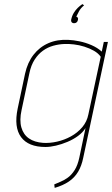

<svg xmlns="http://www.w3.org/2000/svg" viewBox="-20 -703 545 934"><path d="M389 -677 381 -683Q381 -683 374.5 -678.5Q368 -674 358 -664.5Q348 -655 339 -640.5Q330 -626 326 -606Q325 -599 329 -594.5Q333 -590 340 -590Q348 -590 353 -594.5Q358 -599 359 -606Q361 -612 358.5 -616.5Q356 -621 351 -622Q356 -633 364.5 -648.5Q373 -664 389 -677ZM385 64 505 -499H485L475 -452Q454 -471 425 -483.5Q396 -496 366.5 -502Q337 -508 313 -509Q259 -512 215.5 -493Q172 -474 143 -436.5Q114 -399 102 -345L66 -175Q47 -84 82.5 -36Q118 12 201 12Q224 12 252 5.5Q280 -1 308.5 -13Q337 -25 360 -42Q383 -59 396 -80L366 63Q358 101 343 124.5Q328 148 310 161Q292 174 274.5 181Q257 188 244 194L246 211Q287 199 315 180Q343 161 360 132.5Q377 104 385 64ZM470 -427 410 -147Q403 -111 380 -84Q357 -57 325 -39.5Q293 -22 257.5 -14Q222 -6 190 -8Q148 -11 121 -29.5Q94 -48 84 -83Q74 -118 85 -168L123 -347Q131 -386 148.5 -413Q166 -440 189 -456.5Q212 -473 239 -480.5Q266 -488 293 -489Q314 -490 339.5 -487Q365 -484 390.5 -476Q416 -468 437 -456Q458 -444 470 -427Z"/></svg>

Font: Advent Pro Thin
Style: Italic
Weight: 250
Italic angle: -12°
Version: Version 3.000